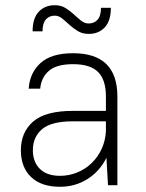

<svg xmlns="http://www.w3.org/2000/svg" viewBox="-20 -710 560 736"><path d="M210 6Q138 6 99 -31.5Q60 -69 60 -134Q60 -203 107 -244Q154 -285 260 -285H386V-340Q386 -404 356 -434Q326 -464 260 -464Q197 -464 167.5 -438.5Q138 -413 134 -370H90Q94 -431 135.5 -468.5Q177 -506 260 -506Q430 -506 430 -340V0H394L388 -105Q362 -53 315 -23.5Q268 6 210 6ZM210 -36Q245 -36 276.5 -49Q308 -62 332 -85.5Q356 -109 370 -140Q384 -171 386 -207V-245H260Q177 -245 141.5 -215Q106 -185 106 -134Q106 -89 133 -62.5Q160 -36 210 -36ZM320 -580Q296 -580 278 -591Q260 -602 246 -615Q232 -628 218.5 -639Q205 -650 190 -650Q169 -650 156 -635.5Q143 -621 143 -590H105Q105 -640 128.5 -665Q152 -690 190 -690Q214 -690 231.5 -679Q249 -668 263 -655Q277 -642 290.5 -631Q304 -620 320 -620Q341 -620 354 -634.5Q367 -649 367 -680H405Q405 -630 381.5 -605Q358 -580 320 -580Z"/></svg>

Font: PT Root UI Web Light
Style: Regular
Weight: 300
Designer: Vitaly Kuzmin
Foundry: ParaType Ltd.
Version: Version 1.000W